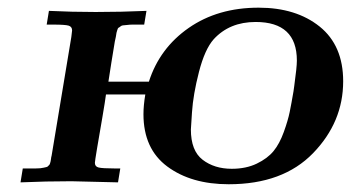

<svg xmlns="http://www.w3.org/2000/svg" viewBox="-20 -473 910 498"><path d="M33.2 0 39.1 -36.1H58.1Q66.9 -36.1 73 -36.1Q79.1 -36.1 84.5 -36.6Q89.8 -37.1 93.5 -38.1Q97.2 -39.1 100.1 -39.6Q103 -40 104.5 -42Q106 -43.9 107.4 -44.9Q108.9 -45.9 109.9 -49.6Q110.8 -53.2 111.3 -54.7Q111.8 -56.2 112.3 -61Q112.8 -65.9 113.8 -68.8L165 -377Q167 -391.1 167 -394Q167 -403.8 158 -406.5Q148.9 -409.2 118.2 -409.2H101.1L106.9 -444.8Q167 -441.9 228 -441.9Q293.9 -441.9 359.9 -444.8L354 -409.2H342.8Q330.6 -409.2 323.7 -409.2Q316.9 -409.2 309.3 -408.2Q301.8 -407.2 298.8 -407.2Q295.9 -407.2 292 -404.1Q288.1 -400.9 287.1 -400.9Q286.1 -400.9 284.2 -395Q282.2 -389.2 282.2 -388.2Q282.2 -387.2 280.5 -377.7Q278.8 -368.2 277.8 -365.2Q268.1 -307.1 261.2 -261.2H366.2Q394 -348.1 469.5 -400.6Q544.9 -453.1 650.9 -453.1Q748 -453.1 809.1 -404.1Q870.1 -355 870.1 -262.2Q870.1 -156.2 792 -75.7Q713.9 4.9 573.2 4.9Q476.1 4.9 414.1 -41Q352.1 -86.9 352.1 -176.8Q352.1 -199.7 356.9 -228H254.9Q252.9 -211.9 245.4 -168Q237.8 -124 231.9 -89.1Q226.1 -54.2 226.1 -50.8Q226.1 -41 235.6 -38.6Q245.1 -36.1 276.9 -36.1H292L286.1 0Q178.2 -2.9 165 -2.9Q99.1 -2.9 33.2 0ZM475.1 -137.2Q475.1 -82 505.6 -58.6Q536.1 -35.2 581.1 -35.2Q618.2 -35.2 646 -48.6Q673.8 -62 689.5 -81.1Q705.1 -100.1 716.1 -130.6Q727.1 -161.1 731.4 -182.6Q735.8 -204.1 741.2 -235.8Q742.2 -244.6 743.2 -250Q750 -298.8 750 -315.9Q750 -416 643.1 -416Q575.2 -416 534.2 -371.1Q511.2 -345.2 496.1 -286.6Q481 -228 478 -182.1Z"/></svg>

Font: CMU Serif Extra
Style: BoldSlanted
Weight: 700
Italic angle: -9.46001°
Version: Version 0.7.0